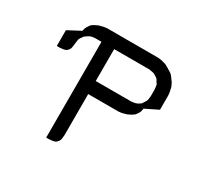

<svg xmlns="http://www.w3.org/2000/svg" viewBox="-128 -740 928 896"><g transform="rotate(30 335.5 -292.0)"><path d="M46.9 -395V-480L115.2 -516.1L119.1 -532.2L124 -541L132.8 -554.2L137.2 -559.1L149.9 -566.9L167 -575.2L192.9 -582L210 -584H483.9L501 -582L526.9 -575.2L543.9 -565.9L569.8 -549.8L578.1 -541L596.2 -516.1L605 -498L610.8 -473.1L612.8 -455.1V-377.9L543.9 -344.2L540 -326.2L535.2 -316.9L526.9 -305.2L522.9 -300.8L509.8 -292L492.2 -283.2L466.8 -275.9L449.2 -273.9H286.1V-50.8L284.2 -34.2L282.2 -24.9L277.8 -17.1L269 -7.8L261.2 -3.9L252 -2L234.9 0H217.8V-516.1H184.1L167 -514.2L158.2 -511.2L149.9 -506.8L137.2 -498L132.8 -494.1L123 -480L119.1 -473.1L117.2 -462.9L112.8 -429.2L110.8 -419.9L106.9 -412.1L98.1 -402.8L89.8 -398.9L81.1 -397L64 -395ZM286.1 -344.2H476.1L492.2 -346.2L501 -348.1L509.8 -352.1L522.9 -359.9L526.9 -365.2L535.2 -377.9L540 -387.2L542 -395L543.9 -412.1V-445.8L542 -463.9L540 -473.1L535.2 -480L526.9 -494.1L522.9 -498L509.8 -506.8L501 -511.2L492.2 -513.2L476.1 -516.1H286.1Z"/></g></svg>

Font: Petahja
Style: Regular
Weight: 400
Designer: T. Christopher White
Version: Version 1.1